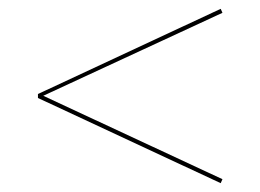

<svg xmlns="http://www.w3.org/2000/svg" viewBox="-20 -448 590 435"><path d="M484 -419 78 -231 484 -42 480 -33 66 -226V-235L480 -428Z"/></svg>

Font: EauTest Hairline
Style: Regular
Weight: 250
Designer: Christian Thalmann (Catharsis Fonts)
Version: Version 0.001;PS 000.001;hotconv 1.0.88;makeotf.lib2.5.64775